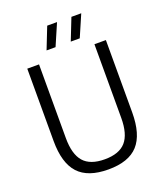

<svg xmlns="http://www.w3.org/2000/svg" viewBox="-169 -1056 1000 1174"><g transform="rotate(-20 331.0 -469.0)"><path d="M332 9Q199 9 137 -58.5Q75 -126 75 -269.5V-740H151.5V-260.5Q151.5 -155.5 194.5 -106.2Q237.5 -57 332 -57Q426 -57 469 -106.2Q512 -155.5 512 -260.5V-740H586.5V-269.5Q586.5 -126 525.2 -58.5Q464 9 332 9ZM381.5 -804.5 437 -945.5H501L440 -804.5ZM224 -804.5 279.5 -945.5H343.5L282.5 -804.5Z"/></g></svg>

Font: Encode Sans Semi Condensed
Style: Regular
Weight: 400
Width: 4
Designer: Multiple Designers
Foundry: Impallari Type
Version: Version 3.000; ttfautohint (v1.8.3) -l 8 -r 50 -G 200 -x 14 